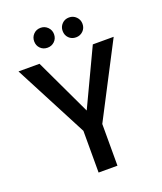

<svg xmlns="http://www.w3.org/2000/svg" viewBox="-159 -987 922 1090"><g transform="rotate(-20 302.5 -442.5)"><path d="M15 -695H142L303 -354L464 -695H590L360 -252V0H246V-252ZM217 -765Q191 -765 174 -782Q157 -799 157 -825Q157 -850 174 -867.5Q191 -885 217 -885Q242 -885 259.5 -867.5Q277 -850 277 -825Q277 -799 259.5 -782Q242 -765 217 -765ZM389 -765Q363 -765 346 -782Q329 -799 329 -825Q329 -850 346 -867.5Q363 -885 389 -885Q414 -885 431.5 -867.5Q449 -850 449 -825Q449 -799 431.5 -782Q414 -765 389 -765Z"/></g></svg>

Font: SVN-Poppins Medium
Style: Regular
Weight: 500
Designer: Ninad Kale (Devanagari), Jonny Pinhorn (Latin)
Foundry: Indian Type Foundry
Version: Version 3.002 2017; ttfautohint (v1.8.3)